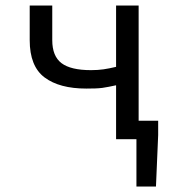

<svg xmlns="http://www.w3.org/2000/svg" viewBox="-20 -506 640 698"><path d="M402 0V-196Q387 -193 375.5 -190.5Q364 -188 352 -186.5Q340 -185 326.5 -184.5Q313 -184 294 -184Q196 -184 142 -224.5Q88 -265 88 -360V-486H170V-360Q170 -302 203.5 -276.5Q237 -251 311 -251Q336 -251 356.5 -254Q377 -257 402 -263V-486H484V-67H555V-15L547 172H476V0Z"/></svg>

Font: Source Code Pro
Style: Regular
Weight: 400
Monospace: yes
Designer: Paul D. Hunt, Teo Tuominen
Foundry: Adobe Systems Incorporated
Version: Version 2.030;PS 1.000;hotconv 16.6.51;makeotf.lib2.5.65220